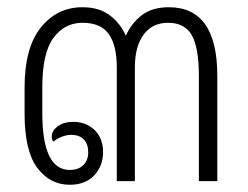

<svg xmlns="http://www.w3.org/2000/svg" viewBox="-20 -501 686 531"><path d="M581 -291V0H530V-291Q530 -369 510.5 -403.5Q491 -438 445 -438Q401 -438 377 -405Q353 -372 353 -315V0H303V-315Q303 -375 281 -406.5Q259 -438 208 -438Q159 -438 128 -396.5Q97 -355 97 -260V-188Q97 -31 173 -31Q197 -31 210.5 -44.5Q224 -58 224 -80Q224 -102 212 -115Q200 -128 177 -128Q152 -128 127 -109Q123 -116 123 -124Q123 -139 139.5 -151.5Q156 -164 183 -164Q218 -164 241.5 -141.5Q265 -119 265 -80Q265 -42 240.5 -16Q216 10 173 10Q118 10 83 -37Q48 -84 48 -186V-260Q48 -369 93 -425Q138 -481 208 -481Q255 -481 284.5 -458Q314 -435 328 -402Q342 -435 371 -458Q400 -481 447 -481Q581 -481 581 -291Z"/></svg>

Font: Krub Light
Style: Regular
Weight: 300
Designer: Ekaluck Peanpanawate
Foundry: Cadson Demak Co.,Ltd.
Version: Version 1.000; ttfautohint (v1.6)